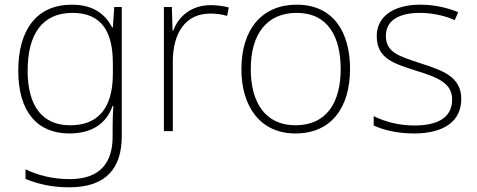

<svg xmlns="http://www.w3.org/2000/svg" viewBox="-20 -560 2036 820"><path d="M287 -540C136 -540 58 -432 58 -258C58 -83 139 10 276 10C370 10 434 -30 461 -108H464C462 -74 461 -49 461 -15V23C461 134 409 205 277 205C202 205 138 187 89 163V204C138 224 196 240 276 240C437 240 500 154 500 22V-530H468L462 -443H459C429 -500 378 -540 287 -540ZM289 -505C419 -505 462 -418 462 -289V-246C462 -132 425 -25 279 -25C162 -25 98 -106 98 -258C98 -413 160 -505 289 -505Z M880 -538C797 -538 742 -490 720 -429H717L714 -530H680V0H718V-295C718 -421 773 -502 878 -502C906 -502 927 -499 950 -492L957 -528C934 -534 909 -538 880 -538Z M1475 -265C1475 -423 1404 -540 1247 -540C1099 -540 1011 -435 1011 -265C1011 -104 1092 10 1242 10C1398 10 1475 -105 1475 -265ZM1051 -265C1051 -415 1120 -505 1247 -505C1382 -505 1435 -401 1435 -265C1435 -124 1376 -25 1242 -25C1113 -25 1051 -122 1051 -265Z M1950 -137C1950 -235 1866 -260 1775 -290C1690 -319 1628 -333 1628 -407C1628 -472 1683 -505 1774 -505C1826 -505 1884 -492 1922 -474L1937 -508C1893 -526 1838 -540 1775 -540C1661 -540 1589 -490 1589 -406C1589 -310 1661 -289 1757 -258C1848 -230 1911 -206 1911 -135C1911 -67 1863 -24 1749 -24C1687 -24 1626 -39 1576 -64V-24C1614 -6 1675 10 1748 10C1880 10 1950 -45 1950 -137Z"/></svg>

Font: Noto Sans Gurmukhi UI ExtraLight
Style: Regular
Weight: 200
Designer: Jelle Bosma - Monotype Design Team
Foundry: Monotype Imaging Inc.
Version: Version 2.004